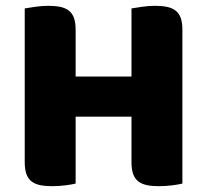

<svg xmlns="http://www.w3.org/2000/svg" viewBox="-20 -635 712 660"><path d="M607 -4Q596 -1 572.5 2Q549 5 526 5Q503 5 485.5 1.5Q468 -2 456 -11Q444 -20 438 -36Q432 -52 432 -78V-234H240V-4Q229 -1 205.5 2Q182 5 159 5Q136 5 118.5 1.5Q101 -2 89 -11Q77 -20 71 -36Q65 -52 65 -78V-606Q76 -608 100 -611.5Q124 -615 146 -615Q169 -615 186.5 -611.5Q204 -608 216 -599Q228 -590 234 -574Q240 -558 240 -532V-372H432V-606Q443 -608 467 -611.5Q491 -615 513 -615Q536 -615 553.5 -611.5Q571 -608 583 -599Q595 -590 601 -574Q607 -558 607 -532Z"/></svg>

Font: Baloo Tamma
Style: Regular
Weight: 400
Designer: Divya Kowshik and Ek Type
Foundry: Ek Type
Version: Version 1.443;PS 1.000;hotconv 16.6.51;makeotf.lib2.5.65220;